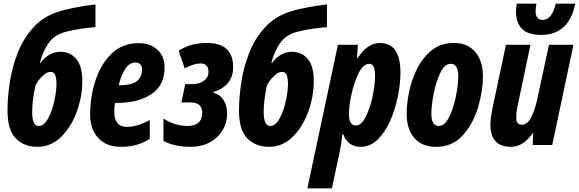

<svg xmlns="http://www.w3.org/2000/svg" viewBox="-20 -793 3166 1050"><path d="M430 -348Q430 -434 396 -472Q362 -510 311 -510Q247 -510 201 -448H198Q212 -508 244.5 -555.5Q277 -603 339 -619Q383 -630 421 -635.5Q459 -641 502 -645V-769Q437 -761 390 -751.5Q343 -742 315 -734Q223 -708 165.5 -646Q108 -584 76.5 -503Q45 -422 33 -339Q21 -256 21 -190Q21 -80 67.5 -35Q114 10 184 10Q260 10 315.5 -45.5Q371 -101 400.5 -184Q430 -267 430 -348ZM156 -181Q156 -238 173 -324Q186 -351 210.5 -375.5Q235 -400 256 -400Q277 -400 283 -380Q289 -360 289 -336Q289 -298 277.5 -243Q266 -188 243.5 -146Q221 -104 191 -104Q156 -104 156 -181Z M799 -34V-137Q732 -99 673 -99Q605 -99 605 -183Q605 -207 609 -230H618Q737 -230 808.5 -278.5Q880 -327 880 -424Q880 -486 840.5 -521.5Q801 -557 738 -557Q648 -557 589 -498.5Q530 -440 501.5 -351Q473 -262 473 -169Q473 -85 518 -37.5Q563 10 641 10Q682 10 721 0.5Q760 -9 799 -34ZM719 -451Q757 -451 757 -411Q757 -375 730.5 -351Q704 -327 632 -327H629Q661 -451 719 -451Z M1222 -172Q1222 -215 1203 -245.5Q1184 -276 1147 -286L1148 -290Q1255 -324 1255 -426Q1255 -558 1112 -558Q1074 -558 1037.5 -550Q1001 -542 957 -516L990 -419Q1041 -446 1077 -446Q1120 -446 1120 -400Q1120 -369 1094.5 -351Q1069 -333 1035 -333H993L972 -233H1020Q1086 -233 1086 -178Q1086 -104 1004 -104Q975 -104 941 -113.5Q907 -123 874 -145V-22Q904 -6 941.5 2Q979 10 1018 10Q1113 10 1167.5 -43.5Q1222 -97 1222 -172Z M1696 -348Q1696 -434 1662 -472Q1628 -510 1577 -510Q1513 -510 1467 -448H1464Q1478 -508 1510.5 -555.5Q1543 -603 1605 -619Q1649 -630 1687 -635.5Q1725 -641 1768 -645V-769Q1703 -761 1656 -751.5Q1609 -742 1581 -734Q1489 -708 1431.5 -646Q1374 -584 1342.5 -503Q1311 -422 1299 -339Q1287 -256 1287 -190Q1287 -80 1333.5 -35Q1380 10 1450 10Q1526 10 1581.5 -45.5Q1637 -101 1666.5 -184Q1696 -267 1696 -348ZM1422 -181Q1422 -238 1439 -324Q1452 -351 1476.5 -375.5Q1501 -400 1522 -400Q1543 -400 1549 -380Q1555 -360 1555 -336Q1555 -298 1543.5 -243Q1532 -188 1509.5 -146Q1487 -104 1457 -104Q1422 -104 1422 -181Z M1888 -170Q1888 -209 1901.5 -274Q1915 -339 1940.5 -391.5Q1966 -444 2001 -444Q2031 -444 2031 -378Q2031 -332 2018 -268.5Q2005 -205 1981 -156Q1957 -107 1926 -107Q1888 -107 1888 -170ZM1795 237 1839 31Q1842 15 1846 -9Q1850 -33 1853 -61H1856Q1882 10 1951 10Q2005 10 2046 -30.5Q2087 -71 2114.5 -134Q2142 -197 2156 -267Q2170 -337 2170 -396Q2170 -558 2058 -558Q1989 -558 1936 -475H1932L1937 -548H1828L1661 237Z M2621 -375Q2621 -460 2579 -509Q2537 -558 2463 -558Q2391 -558 2341.5 -518.5Q2292 -479 2261.5 -418.5Q2231 -358 2217.5 -291.5Q2204 -225 2204 -172Q2204 -86 2246 -38Q2288 10 2364 10Q2455 10 2511.5 -53.5Q2568 -117 2594.5 -206.5Q2621 -296 2621 -375ZM2339 -171Q2339 -215 2351.5 -279.5Q2364 -344 2387.5 -394Q2411 -444 2445 -444Q2486 -444 2486 -376Q2486 -329 2473 -265Q2460 -201 2436 -152.5Q2412 -104 2380 -104Q2339 -104 2339 -171Z M3126 -773H3019Q2998 -684 2949 -684Q2909 -684 2909 -731Q2909 -752 2914 -773H2806Q2802 -745 2802 -728Q2802 -670 2834 -636Q2866 -602 2941 -602Q3012 -602 3059.5 -642.5Q3107 -683 3126 -773ZM2893 -65H2896L2893 0H3000L3116 -548H2982L2921 -263Q2907 -196 2886 -153.5Q2865 -111 2833 -111Q2803 -111 2803 -150Q2803 -182 2814 -230L2881 -548H2747L2672 -195Q2668 -173 2665 -151Q2662 -129 2662 -112Q2662 10 2774 10Q2842 10 2893 -65Z"/></svg>

Font: Noto Sans UI Condensed ExtraBold
Style: Italic
Weight: 800
Width: 3
Designer: Monotype Design Team
Foundry: Monotype Imaging Inc.
Version: 1.001